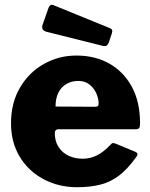

<svg xmlns="http://www.w3.org/2000/svg" viewBox="-20 -772 628 802"><path d="M209 -216Q209 -182 224.5 -158Q240 -134 266.5 -121.5Q293 -109 326 -109Q356 -109 384 -122.5Q412 -136 444 -170Q448 -174 451 -174.5Q454 -175 463 -172L545 -138Q561 -131 549 -116Q514 -67 478.5 -39.5Q443 -12 400 -1Q357 10 302 10Q224 10 161 -24Q98 -58 62 -118Q26 -178 26 -257Q26 -342 63.5 -406Q101 -470 163.5 -505Q226 -540 299 -540Q377 -540 436.5 -506.5Q496 -473 530.5 -410Q565 -347 565 -257Q565 -245 562.5 -239Q560 -233 548 -232H223Q217 -232 213 -228Q209 -224 209 -216ZM375 -326Q385 -326 388.5 -328.5Q392 -331 392 -340Q392 -359 383 -380.5Q374 -402 355 -418Q336 -434 307 -434Q280 -434 258 -421.5Q236 -409 224 -385Q212 -361 212 -327ZM183 -740Q190 -756 202 -751L440 -654Q453 -649 447 -632L434 -593Q430 -584 424.5 -581Q419 -578 407 -581L175 -639Q150 -646 158 -669Z"/></svg>

Font: Libre Franklin ExtraBold
Style: Regular
Weight: 800
Designer: Pablo Impallari, Rodrigo Fuenzalida, Nhung Nguyen
Foundry: Impallari Type
Version: Version 3.000